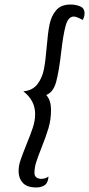

<svg xmlns="http://www.w3.org/2000/svg" viewBox="-20 -740 393 847"><path d="M62 15Q62 -8 70 -32Q78 -56 96 -101Q115 -147 125 -177.5Q135 -208 135 -237Q135 -297 83 -337Q124 -341 145 -368.5Q166 -396 173.5 -433.5Q181 -471 186 -533Q191 -595 198.5 -632Q206 -669 227.5 -694.5Q249 -720 291 -720Q314 -720 333.5 -712Q353 -704 353 -681Q353 -667 345 -652Q317 -667 306 -667Q281 -667 270 -628Q259 -589 250 -511Q240 -423 227.5 -378Q215 -333 184 -321Q195 -308 200 -292.5Q205 -277 205 -253Q205 -212 194 -175Q183 -138 163 -88Q147 -48 139.5 -24Q132 0 132 23Q132 36 140.5 42.5Q149 49 162 49Q179 49 194 39Q192 67 177 77Q162 87 140 87Q99 87 80.5 66.5Q62 46 62 15Z"/></svg>

Font: Dancing Script
Style: Bold
Weight: 700
Designer: Pablo Impallari
Foundry: Pablo Impallari
Version: Version 2.000